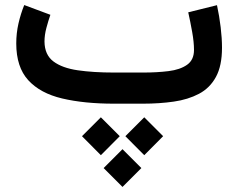

<svg xmlns="http://www.w3.org/2000/svg" viewBox="-20 -405 930 750"><path d="M543.5 53.2 617.2 127 543.5 201.2 469.7 127ZM374 53.2 447.8 127 374 201.2 300.3 127ZM458.5 177.7 532.2 251.5 458.5 325.2 384.8 251.5ZM538.6 0H425.3Q309.1 0 223.1 -20.3Q137.2 -40.5 90.3 -91.8Q43.5 -143.1 43.5 -235.4Q43.5 -275.4 52.2 -313.5Q61 -351.6 74.7 -385.3L176.8 -347.2Q168.9 -324.7 161.4 -296.6Q153.8 -268.6 153.8 -242.7Q154.3 -190.9 188.7 -165Q223.1 -139.2 284.2 -130.4Q345.2 -121.6 425.3 -121.6H539.6Q593.3 -121.6 638.4 -127.2Q683.6 -132.8 710.7 -151.9Q737.8 -170.9 737.8 -210Q737.8 -240.2 730.7 -280Q723.6 -319.8 715.3 -356.9L827.6 -384.8Q836.9 -341.8 842 -298.6Q847.2 -255.4 847.2 -218.8Q847.2 -147.9 823.5 -104.5Q799.8 -61 757.3 -38.6Q714.8 -16.1 658.9 -8.1Q603 0 538.6 0Z"/></svg>

Font: Vazirmatn UI SemiBold
Style: Regular
Weight: 600
Designer: Saber Rastikerdar
Foundry: Saber Rastikerdar
Version: Version 33.003